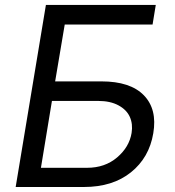

<svg xmlns="http://www.w3.org/2000/svg" viewBox="-20 -747 699 767"><path d="M42.6 0 163.4 -727.3H602.3L589.5 -649.1H238.6L200.3 -421.9H384.9Q500.7 -421.9 554.7 -366.3Q608.7 -310.7 592.3 -214.5Q576 -117.2 503 -58.6Q430 0 315.3 0ZM143.5 -76.7H328.1Q399.1 -76.7 447.8 -118.1Q496.4 -159.4 505.7 -215.9Q511.4 -251.4 498.6 -280Q485.8 -308.6 453.1 -326.2Q420.5 -343.8 372.2 -343.8H187.5Z"/></svg>

Font: Karasuma Gothic
Style: Italic
Weight: 400
Italic angle: -9.39999°
Designer: Rasmus Andersson / Ryoko Nishizuka
Foundry: Genbu
Version: Version 1.00